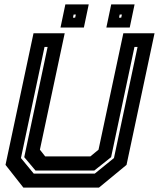

<svg xmlns="http://www.w3.org/2000/svg" viewBox="-20 -851 721 871"><path d="M86 0 5 -103 132 -700H273.5L161 -172L185 -141.5H390L427 -172L539.5 -700H681L554 -103L429 0ZM133 -63.5H410L497 -134L604 -638H590L484 -138L408 -77.5H141L90 -138L196 -638H182L75 -134ZM462.5 -726 484.5 -831H590.5L568.5 -726ZM254.5 -726 276.5 -831H382.5L360.5 -726ZM311 -771H321L324 -785H314ZM520 -771H530L533 -785H523Z"/></svg>

Font: Tourney
Style: Bold Italic
Weight: 700
Italic angle: -12°
Version: Version 1.015